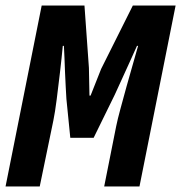

<svg xmlns="http://www.w3.org/2000/svg" viewBox="-23 -671 652 691"><path d="M-3 0 127 -651H281L297 -427L299 -327H303L341 -423L455 -651H609L479 0H352L395 -216Q400 -241 410.5 -279.5Q421 -318 432.5 -360Q444 -402 455.5 -441Q467 -480 474 -506H470Q461 -485 445 -450.5Q429 -416 414 -382.5Q399 -349 390 -330L314 -175H230L216 -315Q215 -334 213.5 -359Q212 -384 211 -411.5Q210 -439 209 -463.5Q208 -488 207 -506H203Q199 -463 193 -411.5Q187 -360 181 -313Q175 -266 169 -237L120 0Z"/></svg>

Font: Source Code Pro ExtraBold
Style: Italic
Weight: 800
Italic angle: -11°
Monospace: yes
Designer: Paul D. Hunt, Teo Tuominen
Foundry: Adobe Systems Incorporated
Version: Version 1.016;hotconv 1.0.116;makeotfexe 2.5.65601